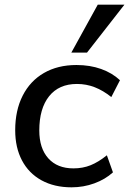

<svg xmlns="http://www.w3.org/2000/svg" viewBox="-20 -794 552 821"><path d="M286 7Q212 7 157.5 -23Q103 -53 74 -108Q45 -163 45 -237Q45 -322 77 -385Q109 -448 168 -482Q227 -516 307 -516Q365 -516 412.5 -499Q460 -482 493 -451L456 -379Q421 -407 385 -421Q349 -435 309 -435Q232 -435 190 -382.5Q148 -330 148 -236Q148 -160 186.5 -117Q225 -74 294 -74Q334 -74 367.5 -87.5Q401 -101 437 -130L463 -57Q430 -27 383.5 -10Q337 7 286 7ZM352 -569H285L398 -774H512Z"/></svg>

Font: Muli SemiBold
Style: Italic
Weight: 600
Italic angle: -4.541°
Designer: Vernon Adams
Foundry: Vernon Adams
Version: Version 2.100; ttfautohint (v1.8.1.43-b0c9)